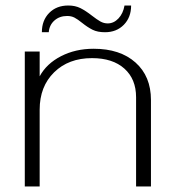

<svg xmlns="http://www.w3.org/2000/svg" viewBox="-20 -677 628 697"><path d="M70 -490H124V-400Q149 -446 201.5 -473Q254 -500 320 -500Q416 -500 472 -450Q528 -400 528 -314V0H474V-324Q474 -390 431.5 -428Q389 -466 314 -466Q229 -466 176.5 -414.5Q124 -363 124 -279V0H70ZM228 -657Q253 -657 272 -647.5Q291 -638 314 -620Q332 -606 344.5 -599Q357 -592 371 -592Q393 -592 410 -610Q427 -628 432 -657H456Q456 -614 429.5 -587Q403 -560 361 -560Q334 -560 316 -569Q298 -578 278 -594Q262 -607 250.5 -613Q239 -619 224 -619Q196 -619 177.5 -602.5Q159 -586 157 -560H132Q132 -603 158.5 -630Q185 -657 228 -657Z"/></svg>

Font: Fahkwang ExtraLight
Style: Regular
Weight: 275
Designer: Suppakit Chalermlarp | Katatrad Co.,Ltd.
Foundry: Cadson Demak Co.,Ltd.
Version: Version 1.000; ttfautohint (v1.6)